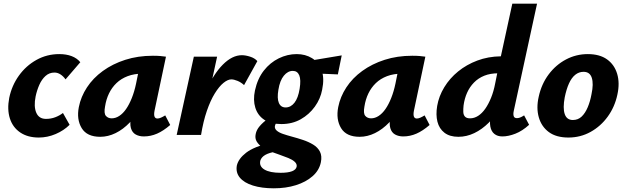

<svg xmlns="http://www.w3.org/2000/svg" viewBox="-20 -731 3395 1040"><path d="M190 14Q130 14 89.5 -13.5Q49 -41 33.5 -89.5Q18 -138 30 -201Q44 -268 82.5 -321.5Q121 -375 177.5 -406.5Q234 -438 301 -438Q339 -438 368 -427Q397 -416 415 -394L335 -301Q323 -318 307.5 -328Q292 -338 275 -338Q247 -338 226.5 -319.5Q206 -301 193 -271.5Q180 -242 173 -209Q162 -154 176.5 -120.5Q191 -87 229 -87Q256 -87 279.5 -96Q303 -105 321 -119L357 -55Q326 -24 281.5 -5Q237 14 190 14Z M523 10Q451 10 422.5 -37Q394 -84 407 -151Q418 -207 451 -257.5Q484 -308 537 -346.5Q590 -385 658.5 -407Q727 -429 808 -429Q833 -429 849 -427.5Q865 -426 879 -424L817 -131Q809 -89 833 -89Q841 -89 851.5 -93.5Q862 -98 875 -106L902 -54Q865 -22 830.5 -7Q796 8 759 8Q734 8 715 -2.5Q696 -13 689 -37.5Q682 -62 691 -103L721 -246L790 -277Q775 -211 747 -158Q719 -105 683 -67.5Q647 -30 606 -10Q565 10 523 10ZM585 -90Q606 -90 626 -103Q646 -116 663 -140.5Q680 -165 694 -200Q708 -235 717 -278L737 -377L793 -327Q783 -331 773 -331.5Q763 -332 753 -332Q707 -332 671.5 -318.5Q636 -305 611 -281Q586 -257 570.5 -225Q555 -193 549 -154Q542 -117 553.5 -103.5Q565 -90 585 -90Z M1025 0Q1051 -137 1093.5 -233.5Q1136 -330 1187 -381Q1238 -432 1290 -432Q1310 -432 1335 -424Q1360 -416 1374 -400L1302 -270Q1286 -285 1266.5 -293Q1247 -301 1233 -301Q1214 -301 1190.5 -282Q1167 -263 1143.5 -225Q1120 -187 1100.5 -130.5Q1081 -74 1069 0ZM937 0 1030 -424H1156L1064 0Z M1463 289Q1398 289 1350 274Q1302 259 1279 231Q1256 203 1263 165Q1272 128 1313.5 96Q1355 64 1447 41L1476 90Q1438 96 1417 108Q1396 120 1390 139Q1383 170 1412.5 187.5Q1442 205 1500 205Q1540 205 1562 196.5Q1584 188 1587 171Q1589 157 1576.5 145.5Q1564 134 1542 125Q1520 116 1494 107Q1470 99 1445 89.5Q1420 80 1400.5 66.5Q1381 53 1370.5 35.5Q1360 18 1365 -5Q1369 -27 1386.5 -47.5Q1404 -68 1429 -86Q1454 -104 1480 -118L1508 -91Q1498 -84 1490 -78Q1482 -72 1476.5 -65Q1471 -58 1469 -48Q1467 -34 1479 -23.5Q1491 -13 1513 -5.5Q1535 2 1561 9Q1591 17 1621 27Q1651 37 1676 52Q1701 67 1713 90.5Q1725 114 1718 148Q1709 192 1673 223.5Q1637 255 1583 272Q1529 289 1463 289ZM1504 -59Q1446 -59 1411 -82.5Q1376 -106 1363 -147.5Q1350 -189 1361 -241Q1375 -305 1409 -348.5Q1443 -392 1490 -415Q1537 -438 1587 -438Q1634 -438 1670 -416Q1706 -394 1722 -351Q1738 -308 1725 -245Q1716 -196 1685.5 -153.5Q1655 -111 1609 -85Q1563 -59 1504 -59ZM1527 -149Q1555 -149 1575 -174.5Q1595 -200 1603 -250Q1611 -299 1601 -323Q1591 -347 1566 -347Q1539 -347 1517.5 -321Q1496 -295 1488 -245Q1480 -198 1490.5 -173.5Q1501 -149 1527 -149ZM1810 -328 1646 -335 1651 -401 1831 -431Z M1928 10Q1856 10 1827.5 -37Q1799 -84 1812 -151Q1823 -207 1856 -257.5Q1889 -308 1942 -346.5Q1995 -385 2063.5 -407Q2132 -429 2213 -429Q2238 -429 2254 -427.5Q2270 -426 2284 -424L2222 -131Q2214 -89 2238 -89Q2246 -89 2256.5 -93.5Q2267 -98 2280 -106L2307 -54Q2270 -22 2235.5 -7Q2201 8 2164 8Q2139 8 2120 -2.5Q2101 -13 2094 -37.5Q2087 -62 2096 -103L2126 -246L2195 -277Q2180 -211 2152 -158Q2124 -105 2088 -67.5Q2052 -30 2011 -10Q1970 10 1928 10ZM1990 -90Q2011 -90 2031 -103Q2051 -116 2068 -140.5Q2085 -165 2099 -200Q2113 -235 2122 -278L2142 -377L2198 -327Q2188 -331 2178 -331.5Q2168 -332 2158 -332Q2112 -332 2076.5 -318.5Q2041 -305 2016 -281Q1991 -257 1975.5 -225Q1960 -193 1954 -154Q1947 -117 1958.5 -103.5Q1970 -90 1990 -90Z M2463 10Q2416 10 2387.5 -12Q2359 -34 2349.5 -71.5Q2340 -109 2348 -157Q2357 -210 2386.5 -258.5Q2416 -307 2461.5 -344Q2507 -381 2565.5 -403Q2624 -425 2693 -426L2755 -711H2889L2763 -131Q2759 -113 2762.5 -102Q2766 -91 2780 -91Q2787 -91 2796 -94Q2805 -97 2819 -106L2846 -55Q2810 -22 2772 -7Q2734 8 2701 8Q2675 8 2658 -5.5Q2641 -19 2636 -45.5Q2631 -72 2639 -110L2668 -246L2737 -277Q2721 -210 2693 -157Q2665 -104 2628 -67Q2591 -30 2549 -10Q2507 10 2463 10ZM2526 -90Q2549 -90 2570 -103.5Q2591 -117 2608.5 -142Q2626 -167 2640 -201.5Q2654 -236 2662 -278L2682 -377L2750 -334H2679Q2636 -334 2603.5 -321Q2571 -308 2547.5 -284Q2524 -260 2510 -228.5Q2496 -197 2491 -160Q2489 -141 2489.5 -125Q2490 -109 2498.5 -99.5Q2507 -90 2526 -90Z M3059 14Q2993 14 2953 -15.5Q2913 -45 2898.5 -95.5Q2884 -146 2898 -207Q2913 -276 2952 -328Q2991 -380 3046 -409Q3101 -438 3164 -438Q3228 -438 3268 -409.5Q3308 -381 3323 -331Q3338 -281 3324 -218Q3310 -152 3272 -99.5Q3234 -47 3179 -16.5Q3124 14 3059 14ZM3083 -81Q3111 -81 3130.5 -99.5Q3150 -118 3163.5 -150Q3177 -182 3184 -221Q3196 -277 3185.5 -309.5Q3175 -342 3141 -342Q3116 -342 3096 -326Q3076 -310 3062 -279Q3048 -248 3039 -204Q3028 -145 3039 -113Q3050 -81 3083 -81Z"/></svg>

Font: Ysabeau Office ExtraBold
Style: Italic
Weight: 800
Italic angle: -12°
Designer: Christian Thalmann (Catharsis Fonts)
Version: Version 2.001;gftools[0.9.30]; featfreeze: tnum,lnum,ss02